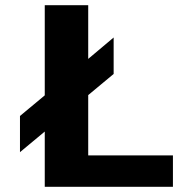

<svg xmlns="http://www.w3.org/2000/svg" viewBox="-20 -720 750 740"><path d="M57 -273 152.5 -352.5V-700H320V-493L418 -575.5V-435L320 -353.5V-121H646.5V0H152.5V-213L57 -133.5Z"/></svg>

Font: League Mono
Style: Bold
Weight: 700
Width: 6
Designer: Tyler Finck
Foundry: The League of Moveable Type / Tyler Finck
Version: Version 2.300;RELEASE